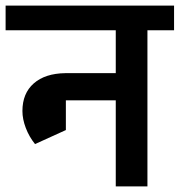

<svg xmlns="http://www.w3.org/2000/svg" viewBox="-55 -665 641 685"><path d="M566 -557H471V0H358V-307H180V-201L70 -151Q49 -177 37 -208.5Q25 -240 25 -269Q25 -332 65.5 -367.5Q106 -403 178 -404H358V-557H-35V-645H566Z"/></svg>

Font: Akshar Medium
Style: Regular
Weight: 500
Designer: Tall Chai
Foundry: Tall Chai
Version: Version 1.000